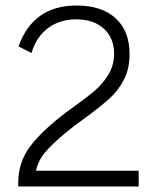

<svg xmlns="http://www.w3.org/2000/svg" viewBox="-20 -675 564 695"><path d="M219 -268 252 -292Q298 -325 326 -349.5Q354 -374 373.5 -407Q393 -440 393 -481Q393 -537 356 -571Q319 -605 256 -605Q196 -605 153.5 -573Q111 -541 94 -483L47 -507Q100 -655 257 -655Q349 -655 399 -608.5Q449 -562 449 -480Q449 -426 428.5 -386.5Q408 -347 376.5 -318.5Q345 -290 288 -248Q248 -220 216 -193Q169 -154 144 -124.5Q119 -95 110 -57H482V0H46V-13Q46 -88 89 -145Q132 -202 219 -268Z"/></svg>

Font: Bellota
Style: Regular
Weight: 400
Designer: Kemie Guaida
Foundry: Kemie Guaida
Version: Version 4.001